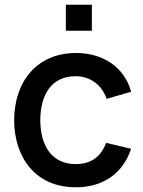

<svg xmlns="http://www.w3.org/2000/svg" viewBox="-20 -780 608 815"><path d="M370 -649.5V-760H259.5V-649.5ZM301 15C417 15 501 -42.5 536.5 -148.5L430.5 -173.5C408.5 -115.5 368 -83.5 301 -83.5C202 -83.5 151.5 -158.5 151 -270C151.5 -378 198.5 -456.5 301 -456.5C361.5 -456.5 412 -421 432.5 -360.5L536.5 -390.5C509.5 -492 420.5 -555 302.5 -555C139 -555 41 -437 40 -270C41 -105.5 135.5 15 301 15Z"/></svg>

Font: Manrope SemiBold
Style: Regular
Weight: 600
Designer: Mikhail Sharanda
Foundry: Mikhail Sharanda
Version: Version 4.505